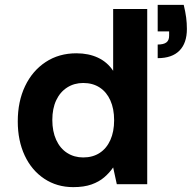

<svg xmlns="http://www.w3.org/2000/svg" viewBox="-20 -757 797 789"><path d="M281 12Q214 12 162 -22.5Q110 -57 81.5 -118Q53 -179 53 -258Q53 -340 83 -403Q113 -466 167.5 -502Q222 -538 294 -538Q344 -538 382.5 -520Q421 -502 445 -466V-720H585V0H460L445 -69Q430 -47 408.5 -28.5Q387 -10 356 1Q325 12 281 12ZM322 -110Q361 -110 389.5 -128.5Q418 -147 433.5 -181.5Q449 -216 449 -263Q449 -310 433.5 -344.5Q418 -379 389.5 -397.5Q361 -416 322 -416Q285 -416 256 -397.5Q227 -379 211 -345Q195 -311 195 -264Q195 -217 211 -182Q227 -147 256 -128.5Q285 -110 322 -110ZM628 -518V-574Q652 -574 663.5 -582.5Q675 -591 675 -610V-628H628V-737H735Q742 -708 745 -685Q748 -662 748 -638Q748 -580 717.5 -549Q687 -518 628 -518Z"/></svg>

Font: DM Sans 9pt ExtraBold
Style: Regular
Weight: 800
Version: Version 4.004;gftools[0.9.30]